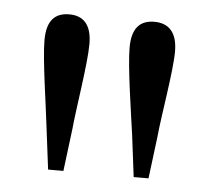

<svg xmlns="http://www.w3.org/2000/svg" viewBox="-35 -840 437 400"><g transform="rotate(5 183.5 -640.0)"><path d="M95 -803C65 -803 48 -786 48 -745C48 -704 63 -609 68 -565L79 -477H111L122 -565C126 -609 142 -704 142 -745C142 -786 124 -803 95 -803ZM273 -803C243 -803 226 -786 226 -745C226 -704 241 -609 247 -565L258 -477H289L300 -565C304 -609 321 -704 321 -745C321 -786 302 -803 273 -803Z"/></g></svg>

Font: Noto Serif CJK JP
Style: Regular
Weight: 400
Designer: Ryoko NISHIZUKA 西塚涼子 (kana & ideographs); Frank Grießhammer (Latin, Greek & Cyrillic); Wenlong ZHANG 张文龙 (bopomofo); San
Foundry: Adobe Systems Incorporated
Version: Version 1.000;PS 1;hotconv 16.6.53;makeotf.lib2.5.65590